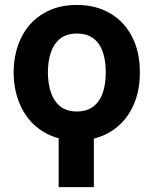

<svg xmlns="http://www.w3.org/2000/svg" viewBox="-20 -557 631 775"><path d="M358.8 198.4H216.8V-20.7H358.8ZM35 -264.9Q35.6 -345.3 66.7 -407Q97.8 -468.8 155.5 -502.9Q213.2 -537.1 290.1 -537.1Q367.4 -537.1 425.2 -502.9Q482.9 -468.8 514 -407Q545.1 -345.3 544.5 -264.9Q545.1 -185 514 -122.4Q482.9 -59.8 425.2 -24.8Q367.4 10.2 290.1 10.2Q213.2 10.2 155.5 -24.8Q97.8 -59.8 66.7 -122.1Q35.6 -184.4 35 -264.9ZM406.9 -264.9Q406.9 -312.4 394.8 -347.6Q382.7 -382.8 356.7 -402.2Q330.6 -421.6 290.1 -421.6Q249.9 -421.6 224.1 -401.9Q198.4 -382.2 186.1 -347.3Q173.7 -312.4 173.2 -264.9Q173.7 -217.4 186.1 -182.2Q198.4 -146.9 224.1 -127Q249.9 -107 290.1 -107Q330.6 -107 356.7 -127Q382.7 -146.9 394.8 -182.2Q406.9 -217.4 406.9 -264.9Z"/></svg>

Font: Pretendard JP Variable
Style: Regular
Weight: 400
Designer: Base glyphs from Inter by Rasmus Andersson; Hangul glyphs from Noto Sans CJK(Source Han Sans) by Jang Soo-young and Kang
Foundry: Kil Hyung-jin
Version: Version 1.307;Glyphs 3.2 (3192)